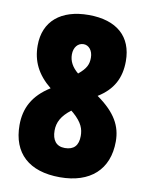

<svg xmlns="http://www.w3.org/2000/svg" viewBox="-83 -785 662 855"><g transform="rotate(10 248.0 -357.0)"><path d="M249 -724C124 -724 48 -661 48 -551C48 -481 75 -424 138 -373C61 -325 30 -264 30 -188C30 -61 107 10 247 10C384 10 465 -63 465 -190C465 -259 435 -316 350 -376C418 -418 447 -474 447 -550C447 -661 376 -724 249 -724ZM249 -592C272 -592 291 -571 291 -538C291 -508 282 -488 247 -459C219 -482 205 -508 205 -538C205 -570 223 -592 249 -592ZM188 -191C188 -228 204 -259 246 -291L256 -283C298 -246 307 -218 307 -187C307 -144 287 -122 246 -122C207 -122 188 -148 188 -191Z"/></g></svg>

Font: Noto Sans Bengali ExtraCondensed Black
Style: Regular
Weight: 900
Width: 2
Designer: Joana Ranito - Universal Thirst; Jelle Bosma - Monotype Design Team
Foundry: Universal Thirst ehf.
Version: Version 3.000